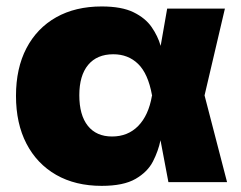

<svg xmlns="http://www.w3.org/2000/svg" viewBox="-20 -573 759 604"><path d="M299.8 11.7Q217.3 11.7 156.7 -22.9Q96.2 -57.6 63.2 -121.1Q30.3 -184.6 30.3 -271.5Q30.3 -358.4 63.2 -421.4Q96.2 -484.4 156.7 -518.6Q217.3 -552.7 299.8 -552.7Q362.8 -552.7 400.1 -534.4Q437.5 -516.1 457 -487.8Q476.6 -459.5 485.4 -428.7L505.9 -545.9H687.5L623.5 -272.9L694.3 0H509.8L484.9 -131.8Q478 -98.1 461.2 -65.2Q444.3 -32.2 406.5 -10.3Q368.7 11.7 299.8 11.7ZM458.5 -272.9 458 -274.4Q445.8 -341.3 414.6 -371.8Q383.3 -402.3 336.4 -402.3Q285.2 -402.3 257.3 -368.9Q229.5 -335.4 229.5 -273.4Q229.5 -210.9 256.3 -177.2Q283.2 -143.6 332.5 -143.6Q382.3 -143.6 414.8 -176.8Q447.3 -210 458 -271.5Z"/></svg>

Font: Inter Black
Style: Regular
Weight: 900
Designer: Rasmus Andersson
Foundry: rsms
Version: Version 4.000;git-a52131595